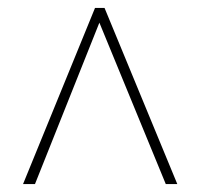

<svg xmlns="http://www.w3.org/2000/svg" viewBox="-20 -734 505 483"><path d="M219 -714H243L426 -271H397L230 -677L68 -271H38Z"/></svg>

Font: Noto Serif Sinhala Condensed Thin
Style: Regular
Weight: 100
Width: 3
Designer: Jelle Bosma - Monotype Design Team
Foundry: Monotype Imaging Inc.
Version: Version 2.007; ttfautohint (v1.8.4.7-5d5b)